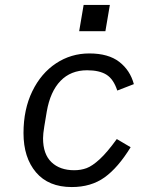

<svg xmlns="http://www.w3.org/2000/svg" viewBox="-20 -744 640 776"><path d="M75 -206Q75 -302 110.5 -375Q146 -448 206.5 -488Q267 -528 341 -528Q418 -528 462 -494Q506 -460 521 -404L454 -378Q439 -424 410.5 -442Q382 -460 332 -460Q266 -460 224.5 -417Q183 -374 169 -293L159 -233Q154 -203 154 -185Q154 -121 188 -88.5Q222 -56 280 -56Q307 -56 330 -64.5Q353 -73 383 -100.5Q413 -128 452 -182L508 -149Q457 -66 402.5 -27Q348 12 270 12Q176 12 125.5 -47.5Q75 -107 75 -206ZM424 -724 406 -618H300L318 -724Z"/></svg>

Font: iA Writer Mono V
Style: Regular
Weight: 400
Italic angle: -9.5°
Designer: Mike Abbink, Paul van der Laan, Pieter van Rosmalen
Foundry: Bold Monday
Version: Version 2.000